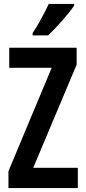

<svg xmlns="http://www.w3.org/2000/svg" viewBox="-20 -957 436 977"><path d="M376 0H23V-86L243 -612H27V-714H370V-628L149 -103H376ZM357 -928Q347 -913 331.5 -893.5Q316 -874 297 -852.5Q278 -831 259.5 -811.5Q241 -792 225 -777H146V-789Q164 -816 178.5 -841.5Q193 -867 205.5 -891Q218 -915 228 -937H357Z"/></svg>

Font: Noto Sans Display ExtraCondensed SemiBold
Style: Regular
Weight: 600
Width: 2
Designer: Monotype Design Team
Foundry: Monotype Imaging Inc.
Version: Version 2.003